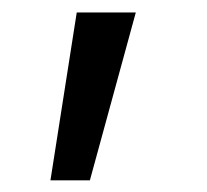

<svg xmlns="http://www.w3.org/2000/svg" viewBox="-20 -122 338 314"><path d="M62.5 172.9 105.5 -101.6H202.1L127 172.9Z"/></svg>

Font: Inter V
Style: 
Weight: 400
Designer: Rasmus Andersson
Foundry: rsms
Version: Version 4.000;git-a3f224843